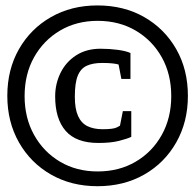

<svg xmlns="http://www.w3.org/2000/svg" viewBox="-20 -671 698 693"><path d="M331.8 1.1Q237.7 1.1 164.2 -40.9Q90.6 -82.9 48.5 -156.9Q6.4 -230.9 6.4 -325Q6.4 -420.1 48.5 -493.7Q90.5 -567.3 164.1 -609.4Q237.7 -651.4 331.8 -651.4Q426.9 -651.4 500.5 -609.4Q574.1 -567.3 616.1 -493.7Q658.2 -420.1 658.2 -325Q658.2 -230.9 616.1 -156.9Q574.1 -82.9 500.5 -40.9Q426.9 1.1 331.8 1.1ZM335 -155Q255 -155 217 -198.6Q179.1 -242.1 179.1 -322.9Q179.1 -368.7 198.6 -408.2Q218.1 -447.7 255 -471.4Q291.9 -495.1 342.7 -495.1Q375.2 -495.1 405 -491.1Q434.9 -487 450.9 -479.7V-386.1H418.1L408 -438.1Q401.4 -440.4 386.6 -442.1Q371.9 -443.8 349.1 -443.8Q315.1 -443.8 293.1 -433.7Q271.1 -423.7 260.6 -397.5Q250.1 -371.4 250.1 -322.1Q250.1 -278.3 261.7 -252.4Q273.4 -226.5 295.9 -215.5Q318.4 -204.6 350.1 -204.6Q388.8 -204.6 401.1 -210.9Q413.4 -217.2 413 -217.2L423.4 -269.9H453.8V-177Q439.2 -170.1 409.9 -162.6Q380.6 -155 335 -155ZM332.4 -52.2Q409.8 -52.2 469.7 -87.4Q529.7 -122.6 563.9 -184.1Q598.1 -245.6 598.1 -323.9Q598.1 -403.3 563.9 -464.3Q529.7 -525.3 469.7 -560.6Q409.8 -595.8 332.4 -595.8Q256.1 -595.8 196.6 -560.6Q137.2 -525.4 103 -464.4Q68.8 -403.3 68.8 -324Q68.8 -245.6 103 -184.1Q137.2 -122.6 196.6 -87.4Q256.1 -52.2 332.4 -52.2Z"/></svg>

Font: Faustina Light
Style: Italic
Weight: 300
Italic angle: -8°
Designer: Alfonso Garcia
Foundry: http://www.omnibus-type.com
Version: Version 1.200